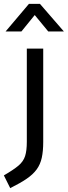

<svg xmlns="http://www.w3.org/2000/svg" viewBox="-69 -752 351 995"><path d="M-16 223 -49 157Q1 128 26.5 106.5Q52 85 61 57Q70 29 70 -17V-500H155V-16Q155 31 147.5 65.5Q140 100 121 126Q102 152 69 174.5Q36 197 -16 223ZM-40 -589 81 -732H138L262 -589H181L111 -674L42 -589Z"/></svg>

Font: Cairo Play Medium
Style: Regular
Weight: 500
Version: Version 3.119